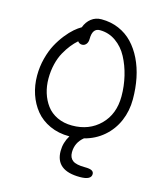

<svg xmlns="http://www.w3.org/2000/svg" viewBox="-134 -812 981 1140"><g transform="rotate(15 357.0 -242.0)"><path d="M340.8 9.8Q274.9 9.8 221.4 -14.6Q168 -39.1 134 -80.6Q100.1 -122.1 82 -175.8Q64 -229.5 64 -290Q64 -344.7 77.4 -395.8Q90.8 -446.8 110.8 -484.1Q130.9 -521.5 156.2 -553.5Q181.6 -585.4 203.9 -604.5Q226.1 -623.5 246.1 -634.8Q258.8 -669.4 285.2 -690.2Q311.5 -710.9 348.1 -710.9Q405.8 -710.9 454.6 -689.9Q503.4 -668.9 539.1 -631.3Q574.7 -593.8 599.9 -542.2Q625 -490.7 637.5 -429.2Q649.9 -367.7 649.9 -299.8Q649.9 -228 623.5 -166.5Q597.2 -105 546.9 -61.5Q496.6 -18.1 429.2 -1Q381.8 37.6 381.8 97.2Q381.8 130.9 403.8 147Q425.8 163.1 479 163.1Q508.8 163.1 521.5 169.9Q534.2 176.8 534.2 190.9Q534.2 227.1 464.8 227.1Q314.9 227.1 314.9 106.9Q314.9 55.2 342.8 9.8ZM340.8 -56.2Q445.3 -56.2 512.7 -123Q580.1 -189.9 580.1 -299.8Q580.1 -362.3 565.7 -422.6Q551.3 -482.9 524.4 -533.4Q497.6 -584 453.4 -615Q409.2 -646 355 -646Q309.1 -646 309.1 -580.1Q309.1 -559.1 298.8 -547.1Q288.6 -535.2 273.9 -535.2Q257.8 -535.2 247.1 -548.8Q226.6 -530.8 208.3 -507.8Q189.9 -484.9 172.1 -453.1Q154.3 -421.4 144 -378.9Q133.8 -336.4 133.8 -290Q133.8 -243.7 146.5 -202.4Q159.2 -161.1 183.8 -127.9Q208.5 -94.7 249 -75.4Q289.6 -56.2 340.8 -56.2Z"/></g></svg>

Font: Shantell Sans Normal
Style: Regular
Weight: 300
Designer: Stephen Nixon, Anya Danilova, Shantell Martin
Foundry: Arrow Type
Version: Version 1.006;[559af2be0]